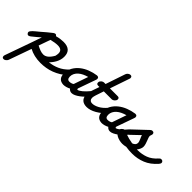

<svg xmlns="http://www.w3.org/2000/svg" viewBox="-94 -1560 2771 2771"><g transform="rotate(45 1292.0 -174.5)"><path d="M17 -116Q-4 -100 -18 -100Q-32 -100 -42 -113Q-52 -126 -52 -137Q-52 -147 -42.5 -160.5Q-33 -174 -18 -188.5Q-3 -203 15.5 -218Q34 -233 51 -247L69 -262Q104 -293 141 -324Q178 -355 212 -381Q231 -395 245 -395Q260 -395 274 -376Q313 -387 347 -391.5Q381 -396 410 -396Q568 -396 568 -252Q568 -219 559.5 -188Q551 -157 536.5 -130Q522 -103 504 -79.5Q486 -56 467 -38Q548 -46 619.5 -78.5Q691 -111 751 -173Q774 -196 792 -196Q828 -196 828 -160Q828 -146 820.5 -136.5Q813 -127 795 -107Q753 -63 703.5 -32.5Q654 -2 601.5 18Q549 38 494.5 47Q440 56 387 56Q320 56 260.5 42Q201 28 154 2Q123 90 92.5 175Q62 260 31 348Q24 365 7 379Q-10 393 -28 393Q-60 393 -60 360Q-60 355 -59.5 351.5Q-59 348 -56 342L-58 345L92 -78Q104 -112 116 -147.5Q128 -183 141 -219Q112 -194 82 -168.5Q52 -143 17 -116ZM191 -104Q229 -84 263 -71.5Q297 -59 329 -59Q364 -59 398 -84.5Q432 -110 467 -171Q475 -205 475 -227Q475 -302 384 -302Q331 -302 254 -282Z M1188 -170Q1209 -195 1232 -195Q1268 -195 1268 -161Q1268 -145 1253 -127Q1225 -94 1194 -62.5Q1163 -31 1131 -7Q1099 17 1068.5 31.5Q1038 46 1012 46Q992 46 976.5 37.5Q961 29 951 15Q925 29 896 37Q867 45 842 45Q733 39 733 -78Q733 -147 764 -201Q795 -255 845 -295Q895 -335 959.5 -360Q1024 -385 1090 -394H1098Q1131 -394 1131 -361Q1131 -356 1130.5 -352.5Q1130 -349 1127 -343L1129 -346Q1105 -277 1080 -207.5Q1055 -138 1031 -69Q1030 -67 1030 -64Q1030 -57 1033 -53Q1036 -49 1039 -47Q1067 -53 1107 -86.5Q1147 -120 1188 -170ZM943 -73 1018 -289Q978 -278 943 -261.5Q908 -245 882 -222Q856 -199 841 -170Q826 -141 826 -105Q828 -73 839.5 -60.5Q851 -48 870 -48Q900 -48 920.5 -57Q941 -66 943 -72Z M1540 -183Q1560 -206 1583 -206Q1619 -206 1619 -171Q1619 -158 1603 -136Q1567 -94 1528.5 -62.5Q1490 -31 1451.5 -9Q1413 13 1376 24Q1339 35 1307 35Q1279 35 1255.5 28Q1232 21 1214.5 6Q1197 -9 1187 -32.5Q1177 -56 1177 -90Q1177 -111 1181 -134Q1185 -157 1194 -182Q1200 -200 1205 -214Q1210 -228 1214.5 -241.5Q1219 -255 1224 -269Q1229 -283 1235 -301H1208Q1174 -301 1174 -333Q1174 -348 1180.5 -359Q1187 -370 1196.5 -378Q1206 -386 1216.5 -390Q1227 -394 1234 -394H1267Q1293 -469 1318 -545Q1343 -621 1369 -696V-695Q1373 -711 1391 -726.5Q1409 -742 1429 -742Q1461 -742 1461 -710Q1461 -708 1461 -704Q1461 -700 1459 -696L1356 -394H1515Q1549 -394 1549 -362Q1549 -349 1542.5 -338Q1536 -327 1526.5 -318.5Q1517 -310 1506.5 -305.5Q1496 -301 1489 -301H1324Q1314 -271 1303.5 -240Q1293 -209 1283 -179Q1277 -161 1273.5 -144.5Q1270 -128 1270 -117Q1270 -91 1285 -74.5Q1300 -58 1329 -58Q1374 -58 1430 -88Q1486 -118 1540 -182Z M1969 -170Q1990 -195 2013 -195Q2049 -195 2049 -161Q2049 -145 2034 -127Q2006 -94 1975 -62.5Q1944 -31 1912 -7Q1880 17 1849.5 31.5Q1819 46 1793 46Q1773 46 1757.5 37.5Q1742 29 1732 15Q1706 29 1677 37Q1648 45 1623 45Q1514 39 1514 -78Q1514 -147 1545 -201Q1576 -255 1626 -295Q1676 -335 1740.5 -360Q1805 -385 1871 -394H1879Q1912 -394 1912 -361Q1912 -356 1911.5 -352.5Q1911 -349 1908 -343L1910 -346Q1886 -277 1861 -207.5Q1836 -138 1812 -69Q1811 -67 1811 -64Q1811 -57 1814 -53Q1817 -49 1820 -47Q1848 -53 1888 -86.5Q1928 -120 1969 -170ZM1724 -73 1799 -289Q1759 -278 1724 -261.5Q1689 -245 1663 -222Q1637 -199 1622 -170Q1607 -141 1607 -105Q1609 -73 1620.5 -60.5Q1632 -48 1651 -48Q1681 -48 1701.5 -57Q1722 -66 1724 -72Z M1973 -105H1974ZM2179 -193Q2173 -205 2168 -217.5Q2163 -230 2160 -244L2028 -118Q2008 -100 1990 -100H1989Q2063 -73 2143 -60Q2170 -68 2185 -85Q2200 -102 2200 -124Q2200 -139 2193.5 -157Q2187 -175 2179 -194ZM1973 -105Q1965 -110 1960 -119Q1955 -128 1955 -136Q1955 -156 1976 -177L2187 -376H2186Q2205 -395 2225 -395Q2260 -395 2260 -360Q2259 -355 2258 -351Q2257 -347 2256 -343Q2255 -339 2254 -337Q2252 -331 2250 -325Q2248 -319 2248 -316Q2248 -302 2253.5 -284.5Q2259 -267 2267 -248Q2277 -222 2286 -194.5Q2295 -167 2295 -141Q2295 -120 2284 -94.5Q2273 -69 2254 -46H2271Q2354 -46 2428.5 -74Q2503 -102 2565 -172V-171Q2576 -184 2584.5 -190Q2593 -196 2607 -196Q2624 -196 2634 -185Q2644 -174 2644 -161Q2644 -152 2639.5 -144Q2635 -136 2627 -125Q2545 -31 2449 7.5Q2353 46 2250 46Q2216 46 2184 44Q2152 42 2119 36Q2099 41 2081 43.5Q2063 46 2046 46Q2017 46 1985.5 38.5Q1954 31 1928 16.5Q1902 2 1885.5 -18Q1869 -38 1869 -62Q1869 -70 1874.5 -80Q1880 -90 1888.5 -99Q1897 -108 1907.5 -114.5Q1918 -121 1928 -121Q1929 -121 1931.5 -120.5Q1934 -120 1937 -120Z"/></g></svg>

Font: Discipuli Britannica Bold
Style: Regular
Weight: 700
Designer: Peter Wiegel
Foundry: Peter Wiegel
Version: Version 0.001 2009